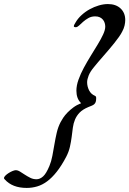

<svg xmlns="http://www.w3.org/2000/svg" viewBox="-120 -776 641 952"><path d="M254.9 -665Q266.1 -684.6 284.7 -701.4Q303.2 -718.3 325 -730.2Q346.7 -742.2 370.1 -749Q393.6 -755.9 415 -755.9Q454.6 -755.9 477.8 -734.1Q501 -712.4 501 -676.8Q501 -664.1 497.6 -649.2Q494.1 -634.3 485.8 -619.1Q480 -607.4 469.5 -592.5Q459 -577.6 446.3 -561.8Q433.6 -545.9 419.4 -529.3Q405.3 -512.7 391.8 -497.3Q378.4 -481.9 366.7 -468.3Q355 -454.6 347.2 -444.8Q327.1 -420.9 319.6 -401.6Q312 -382.3 312 -368.2Q312 -347.7 321.5 -328.4Q331.1 -309.1 351.1 -300.8Q354 -299.3 355.5 -296.9Q356.9 -294.4 356.9 -289.1Q356.9 -277.3 354.5 -270.5Q352.1 -263.7 347.2 -259.3Q342.3 -254.9 335 -252Q327.6 -249 317.9 -245.1Q290 -233.4 274.9 -217.8Q259.8 -202.1 252 -183.3Q244.1 -164.6 241.2 -142.8Q238.3 -121.1 235.4 -97.4Q232.4 -73.7 226.8 -48.6Q221.2 -23.4 208 2Q184.6 46.4 161.1 75.9Q137.7 105.5 113.5 123.3Q89.4 141.1 64.2 148.4Q39.1 155.8 12.2 155.8Q-58.6 155.8 -96.2 113.8Q-97.2 112.8 -98.6 111.1Q-100.1 109.4 -100.1 106.9Q-100.1 101.6 -93.3 94.7Q-86.4 87.9 -77.1 82Q-67.9 76.2 -57.9 72Q-47.9 67.9 -42 67.9Q-31.7 67.9 -20.5 75Q-9.3 82 3.4 90.3Q16.1 98.6 30.3 105.7Q44.4 112.8 61 112.8Q78.1 112.8 93.8 98.6Q109.4 84.5 125 46.9Q134.3 24.9 139.6 -3.2Q145 -31.2 149.9 -60.5Q154.8 -89.8 161.4 -118.2Q168 -146.5 180.2 -169.9Q184.6 -178.7 193.1 -191.7Q201.7 -204.6 214.4 -217.8Q227.1 -231 243.9 -243.4Q260.7 -255.9 282.2 -264.2Q269.5 -276.9 264.2 -292.2Q258.8 -307.6 258.8 -326.2Q258.8 -352.1 269.3 -381.3Q279.8 -410.6 295.9 -440.4Q312 -470.2 330.3 -499.8Q348.6 -529.3 364.7 -555.9Q380.9 -582.5 391.4 -605.2Q401.9 -627.9 401.9 -644Q401.9 -652.8 399.2 -661.9Q396.5 -670.9 390.6 -678.2Q384.8 -685.5 375.2 -690.2Q365.7 -694.8 352.1 -694.8Q333 -694.8 318.4 -686.5Q303.7 -678.2 292.2 -668Q280.8 -657.7 272 -649.4Q263.2 -641.1 255.9 -641.1Q246.1 -641.1 246.1 -646Q246.1 -649.9 249.3 -655.5Q252.4 -661.1 254.9 -665Z"/></svg>

Font: Mervale Script
Style: Regular
Weight: 400
Designer: Astigmatic (AOETI)
Foundry: Astigmatic (AOETI)
Version: Version 1.000